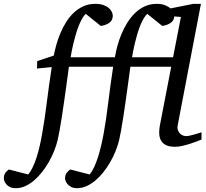

<svg xmlns="http://www.w3.org/2000/svg" viewBox="-150 -757 1079 1006"><path d="M763.2 -670.9Q761.7 -648.9 744.1 -637Q726.6 -625 700.2 -621.1L622.1 -684.1Q611.3 -675.3 601.8 -658.7Q592.3 -642.1 584 -621.1Q575.7 -600.1 568.8 -576.4Q562 -552.7 556.6 -530.5Q551.3 -508.3 547.6 -489Q543.9 -469.7 542 -457H756.8L797.9 -668ZM905.8 -25.9Q899.9 -23.4 884.3 -17.3Q868.7 -11.2 848.6 -4.6Q828.6 2 806.9 7.1Q785.2 12.2 767.1 12.2Q744.6 12.2 728.8 6.8Q712.9 1.5 703.1 -8.3Q693.4 -18.1 688.7 -31.5Q684.1 -44.9 684.1 -61Q684.1 -76.2 687 -96.2L747.1 -407.2H533.2Q531.7 -396 527.8 -368.2Q523.9 -340.3 519 -303.7Q514.2 -267.1 508.1 -225.3Q502 -183.6 496.1 -144.8Q490.2 -106 484.4 -73.2Q478.5 -40.5 474.1 -22Q467.3 5.9 455.3 35.4Q443.4 64.9 427.2 92.8Q411.1 120.6 391.4 145.5Q371.6 170.4 349.4 189Q327.1 207.5 303 218.3Q278.8 229 253.9 229Q235.4 229 223.1 222.7Q210.9 216.3 203.9 207.8Q196.8 199.2 193.8 191.2Q190.9 183.1 190.9 179.2Q190.9 160.2 198.7 149.7Q206.5 139.2 217.8 130.9L319.8 157.2Q333 141.1 343.8 117.7Q354.5 94.2 363.5 65.9Q372.6 37.6 380.1 5.1Q387.7 -27.3 394 -62Q406.7 -132.8 417.2 -220.2Q427.7 -307.6 442.9 -407.2H210.9Q209.5 -396 205.8 -368.2Q202.1 -340.3 197 -303.7Q191.9 -267.1 186 -225.3Q180.2 -183.6 174.1 -144.8Q168 -106 162.1 -73.2Q156.2 -40.5 151.9 -22Q145 5.9 133.1 35.4Q121.1 64.9 105.2 92.8Q89.4 120.6 69.6 145.5Q49.8 170.4 27.8 189Q5.9 207.5 -18.1 218.3Q-42 229 -66.9 229Q-85.9 229 -98.4 222.7Q-110.8 216.3 -117.7 207.8Q-124.5 199.2 -127.2 191.2Q-129.9 183.1 -129.9 179.2Q-129.9 160.2 -122.6 149.7Q-115.2 139.2 -104 130.9L-2 157.2Q11.2 141.1 22.2 117.7Q33.2 94.2 42.2 65.9Q51.3 37.6 58.6 5.1Q65.9 -27.3 71.8 -62Q84.5 -132.8 95.2 -220Q106 -307.1 121.1 -405.8L43.9 -397.9L44.9 -437L131.8 -465.8Q136.7 -492.2 145.3 -522.7Q153.8 -553.2 166.5 -583.3Q179.2 -613.3 196.5 -641.1Q213.9 -668.9 236.3 -690.2Q258.8 -711.4 286.9 -724.1Q314.9 -736.8 349.1 -736.8Q374.5 -736.8 392.1 -730.5Q409.7 -724.1 420.4 -714.6Q431.2 -705.1 436 -694.3Q440.9 -683.6 440.9 -674.8Q440.9 -650.9 423.3 -637.9Q405.8 -625 377.9 -621.1L299.8 -684.1Q289.1 -675.3 279.8 -658.7Q270.5 -642.1 262.2 -621.1Q253.9 -600.1 247.1 -576.4Q240.2 -552.7 234.9 -530.5Q229.5 -508.3 225.8 -489Q222.2 -469.7 220.2 -457H452.1Q456.5 -484.9 465.1 -516.4Q473.6 -547.9 486.6 -578.9Q499.5 -609.9 517.3 -638.4Q535.2 -667 557.9 -689Q580.6 -710.9 608.6 -723.9Q636.7 -736.8 670.9 -736.8Q697.3 -736.8 714.8 -729.7Q732.4 -722.7 743.2 -712.9L862.8 -736.8H902.8L780.8 -99.1Q778.3 -87.9 781.2 -78.1Q784.2 -68.4 790.3 -60.5Q796.4 -52.7 805.7 -48.3Q814.9 -43.9 826.2 -43.9Q833.5 -43.9 845.5 -46.6Q857.4 -49.3 869.6 -52.7Q881.8 -56.2 891.8 -59.6Q901.9 -63 905.8 -64Z"/></svg>

Font: Charis SIL Afr
Style: Italic
Weight: 400
Italic angle: -11°
Foundry: SIL International
Version: Version 5.000